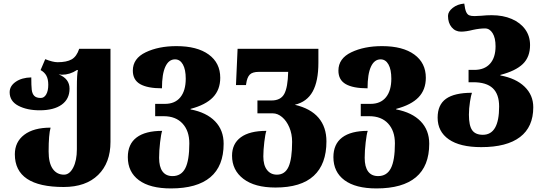

<svg xmlns="http://www.w3.org/2000/svg" viewBox="-20 -809 3045 1074"><path d="M63 54Q63 -15 115.5 -55Q168 -95 263 -95Q252 -57 252 38Q252 103 275 135.5Q298 168 338 168Q369 168 389.5 128.5Q410 89 410 26V-317Q410 -398 416 -417H410Q371 -391 326 -391Q322 -391 308 -393Q369 -369 369 -313Q369 -255 325 -223.5Q281 -192 202 -192Q131 -192 82.5 -217.5Q34 -243 34 -293Q34 -328 68 -351.5Q102 -375 155 -376Q155 -330 157.5 -307.5Q160 -285 171.5 -273Q183 -261 208 -261Q227 -261 238.5 -281Q250 -301 250 -335Q250 -366 239.5 -385.5Q229 -405 207 -417L233 -478Q276 -461 302 -461Q353 -461 381 -477Q409 -493 423 -536H598V-15Q598 102 529 169.5Q460 237 336 237Q63 237 63 54Z M695 70Q695 -3 744 -40Q793 -77 887 -77Q881 -60 875.5 -13Q870 34 870 74Q870 124 889 150Q908 176 945 176Q994 176 1016.5 132Q1039 88 1039 -7Q1039 -77 1001 -118Q963 -159 896 -159H848V-228H903Q959 -228 989 -265Q1019 -302 1019 -369Q1019 -420 1003 -448.5Q987 -477 959 -477Q924 -477 905 -436Q886 -395 886 -315Q805 -315 764 -338.5Q723 -362 723 -414Q723 -482 795 -516.5Q867 -551 967 -551Q1083 -551 1147.5 -504Q1212 -457 1212 -374Q1212 -307 1171 -264.5Q1130 -222 1046 -200V-197Q1135 -180 1183 -130.5Q1231 -81 1231 -5Q1231 120 1156.5 182.5Q1082 245 936 245Q819 245 757 199Q695 153 695 70Z M1278 62Q1278 -5 1327 -41Q1376 -77 1470 -77Q1464 -61 1458.5 -15Q1453 31 1453 66Q1453 115 1473.5 141.5Q1494 168 1529 168Q1574 168 1594 124Q1614 80 1614 -16Q1614 -60 1598.5 -96.5Q1583 -133 1558 -154Q1533 -175 1506 -175H1420V-247H1499Q1550 -247 1570 -283.5Q1590 -320 1592 -407H1428Q1392 -407 1377 -391.5Q1362 -376 1357 -340L1356 -333H1300L1309 -536H1761V-458Q1761 -355 1729 -297Q1697 -239 1629 -223Q1718 -202 1762 -150Q1806 -98 1806 -18Q1806 109 1735 174.5Q1664 240 1521 240Q1405 240 1341.5 191.5Q1278 143 1278 62Z M1845 70Q1845 -3 1894 -40Q1943 -77 2037 -77Q2031 -60 2025.5 -13Q2020 34 2020 74Q2020 124 2039 150Q2058 176 2095 176Q2144 176 2166.5 132Q2189 88 2189 -7Q2189 -77 2151 -118Q2113 -159 2046 -159H1998V-228H2053Q2109 -228 2139 -265Q2169 -302 2169 -369Q2169 -420 2153 -448.5Q2137 -477 2109 -477Q2074 -477 2055 -436Q2036 -395 2036 -315Q1955 -315 1914 -338.5Q1873 -362 1873 -414Q1873 -482 1945 -516.5Q2017 -551 2117 -551Q2233 -551 2297.5 -504Q2362 -457 2362 -374Q2362 -307 2321 -264.5Q2280 -222 2196 -200V-197Q2285 -180 2333 -130.5Q2381 -81 2381 -5Q2381 120 2306.5 182.5Q2232 245 2086 245Q1969 245 1907 199Q1845 153 1845 70Z M2428 -151Q2428 -223 2475 -256.5Q2522 -290 2620 -290Q2615 -278 2609 -240Q2603 -202 2603 -167Q2603 -107 2621 -81Q2639 -55 2681 -55Q2772 -55 2772 -213Q2772 -282 2736.5 -315.5Q2701 -349 2627 -349H2601V-418H2633Q2690 -418 2721 -452.5Q2752 -487 2752 -550Q2752 -597 2735.5 -623.5Q2719 -650 2693 -650Q2663 -650 2626 -642Q2587 -632 2559 -632Q2527 -632 2506.5 -656.5Q2486 -681 2486 -720Q2486 -744 2512.5 -765Q2539 -786 2577 -789Q2581 -757 2587.5 -742.5Q2594 -728 2604.5 -723.5Q2615 -719 2634 -719Q2646 -719 2674 -721Q2701 -724 2730 -724Q2794 -724 2842.5 -703Q2891 -682 2918 -644.5Q2945 -607 2945 -557Q2945 -490 2904.5 -451Q2864 -412 2779 -390V-387Q2866 -371 2914.5 -324Q2963 -277 2963 -209Q2963 -99 2889 -42.5Q2815 14 2672 14Q2553 14 2490.5 -29.5Q2428 -73 2428 -151Z"/></svg>

Font: Noto Serif Georgian Black
Style: Regular
Weight: 900
Designer: Monotype Design team
Foundry: Monotype Imaging Inc.
Version: Version 1.000